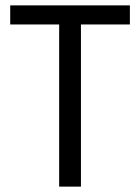

<svg xmlns="http://www.w3.org/2000/svg" viewBox="-20 -694 522 714"><path d="M463 -603H281V0H200V-603H18V-674H463Z"/></svg>

Font: Hind Siliguri
Style: Regular
Weight: 400
Designer: Jyotish Sonowal
Foundry: Indian Type Foundry
Version: Version 1.000;PS 1.0;hotconv 1.0.86;makeotf.lib2.5.63406; tt